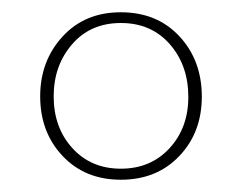

<svg xmlns="http://www.w3.org/2000/svg" viewBox="-20 -730 394 313"><path d="M177 -710Q236 -710 272.5 -670.8Q309 -631.5 309 -572.5Q309 -514 272.2 -475.5Q235.5 -437 177 -437Q118.5 -437 82 -475.8Q45.5 -514.5 45.5 -573Q45.5 -630.5 81.8 -670.2Q118 -710 177 -710ZM177 -692.5Q127.5 -692.5 97.5 -657.8Q67.5 -623 67.5 -573Q67.5 -522 98 -488.5Q128.5 -455 177 -455Q225.5 -455 256.2 -488.2Q287 -521.5 287 -572Q287 -623.5 256.8 -658Q226.5 -692.5 177 -692.5Z"/></svg>

Font: Fraunces 72pt Thin
Style: Regular
Weight: 100
Version: Version 1.000;[b76b70a41]